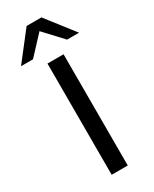

<svg xmlns="http://www.w3.org/2000/svg" viewBox="-268 -997 844 1054"><g transform="rotate(-30 154.0 -470.5)"><path d="M103 0V-705H205V0ZM-30 -765 107 -941H201L338 -765H262L154 -881L46 -765Z"/></g></svg>

Font: Nunito Sans 10pt SemiExpanded Medium
Style: Regular
Weight: 500
Width: 6
Designer: Vernon Adams
Foundry: Vernon Adams
Version: Version 3.101;gftools[0.9.27]